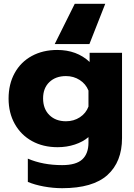

<svg xmlns="http://www.w3.org/2000/svg" viewBox="-20 -757 705 1007"><path d="M372 -737H532L449 -526H267ZM126 197V75Q205 109 306 109Q379 109 411.5 79Q444 49 444 -9V-38Q415 -13 372.5 1Q330 15 282 15Q206 15 148 -17Q90 -49 57.5 -107Q25 -165 25 -240Q25 -316 57 -374Q89 -432 147 -463.5Q205 -495 280 -495Q383 -495 450 -432V-480H620V-33Q620 92 543.5 161Q467 230 306 230Q258 230 209.5 221Q161 212 126 197ZM444 -198V-282Q430 -317 398 -337.5Q366 -358 326 -358Q272 -358 239 -326.5Q206 -295 206 -241Q206 -186 239 -153.5Q272 -121 326 -121Q367 -121 399 -142Q431 -163 444 -198Z"/></svg>

Font: Prompt
Style: Bold
Weight: 700
Designer: Katatrad Team
Foundry: CadsonDemak
Version: Version 1.000